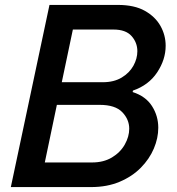

<svg xmlns="http://www.w3.org/2000/svg" viewBox="-20 -760 720 780"><path d="M24 0 181 -740H459Q526 -740 568.5 -716Q611 -692 632 -654.5Q653 -617 653 -574Q653 -518 618.5 -466Q584 -414 520 -392L519 -386Q572 -369 597.5 -329Q623 -289 623 -241Q623 -199 605 -156.5Q587 -114 552 -78.5Q517 -43 466 -21.5Q415 0 350 0ZM441 -640H276L231 -426H398Q443 -426 474.5 -445Q506 -464 522 -493Q538 -522 538 -552Q538 -587 514.5 -613.5Q491 -640 441 -640ZM385 -334H211L162 -100H354Q401 -100 435 -120.5Q469 -141 487 -173Q505 -205 505 -237Q505 -275 476.5 -304.5Q448 -334 385 -334Z"/></svg>

Font: Be Vietnam Pro Medium
Style: Italic
Weight: 500
Italic angle: -12°
Designer: Lam Bao, Tony Le, Vietanh Nguyen
Foundry: Yellow Type Foundry
Version: Version 1.002; ttfautohint (v1.8.3)